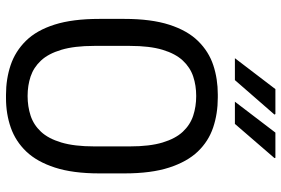

<svg xmlns="http://www.w3.org/2000/svg" viewBox="-169 -759 938 640"><g transform="rotate(90 300.0 -439.0)"><path d="M296 10Q243 10 197 -5.5Q151 -21 116 -56.5Q81 -92 62 -152Q43 -212 43 -301V-385Q43 -474 62.5 -534.5Q82 -595 117 -630.5Q152 -666 197.5 -681Q243 -696 295 -696H305Q359 -696 405 -680.5Q451 -665 485 -629.5Q519 -594 538.5 -534Q558 -474 558 -385V-301Q558 -213 538.5 -153Q519 -93 485 -57.5Q451 -22 405.5 -6Q360 10 307 10ZM300 -62Q335 -62 365.5 -72Q396 -82 419 -106.5Q442 -131 455 -174.5Q468 -218 468 -284V-403Q468 -469 455 -512Q442 -555 419 -579.5Q396 -604 365.5 -614Q335 -624 300 -624Q265 -624 235 -614Q205 -604 182 -579.5Q159 -555 146 -512Q133 -469 133 -403V-284Q133 -218 146 -174.5Q159 -131 182 -106.5Q205 -82 235 -72Q265 -62 300 -62ZM319 -753 422 -888H506L507 -885L393 -753ZM174 -753 277 -888H360L362 -885L247 -753Z"/></g></svg>

Font: Chivo Mono Light
Style: Regular
Weight: 300
Monospace: yes
Designer: Hector Gatti
Foundry: Omnibus-Type
Version: Version 1.008